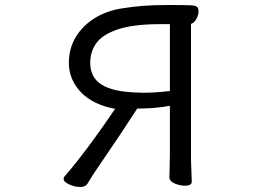

<svg xmlns="http://www.w3.org/2000/svg" viewBox="-20 -729 1040 764"><path d="M740 -634V-110Q740 -80 741.5 -51.5Q743 -23 743 -6Q743 10 716 10Q698 10 677 2Q654 -7 654 -24Q654 -36 655 -61.5Q656 -87 656 -113V-308Q597 -297 526 -297Q444 -171 407 -118Q353 -40 328 2Q320 15 299 15Q278 15 255.5 5Q233 -5 233 -18Q233 -21 236 -26Q286 -83 351 -172Q395 -232 438 -296Q354 -311 305 -359Q254 -411 254 -478Q254 -537 282 -582.5Q310 -628 358 -657.5Q406 -687 468 -696Q545 -709 641 -709H669Q717 -709 738 -708Q759 -707 764.5 -701.5Q770 -696 770 -682.5Q770 -669 761 -653Q752 -637 740 -634ZM521 -361 552 -360Q600 -360 656 -367V-633Q649 -633 642 -633H621Q510 -633 448.5 -612Q387 -591 363 -557Q339 -523 339 -479Q339 -421 384 -392.5Q429 -364 521 -361Z"/></svg>

Font: Moon Stars Kai
Style: Bold
Weight: 700
Designer: GuiWonder
Version: Version 1.101